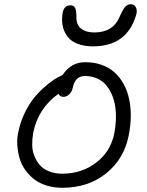

<svg xmlns="http://www.w3.org/2000/svg" viewBox="-20 -873 691 904"><path d="M418 -654.8Q377 -654.8 346.7 -666.3Q316.4 -677.7 300.3 -697.8Q284.2 -717.8 277.3 -741.9Q270.5 -766.1 272.9 -794.9Q275.4 -848.1 311 -848.1Q327.1 -848.1 333.5 -836.2Q339.8 -824.2 339.8 -790Q339.8 -754.9 362.5 -737.5Q385.3 -720.2 423.8 -720.2Q510.7 -720.2 542 -791Q557.6 -827.6 568.8 -840.3Q580.1 -853 595.2 -853Q613.8 -853 620.6 -836.9Q627.4 -820.8 620.1 -799.8Q576.2 -654.8 418 -654.8ZM272.9 11.2Q233.9 11.2 200 0.7Q166 -9.8 141.8 -28.3Q117.7 -46.9 99.4 -72Q81.1 -97.2 72.5 -126.7Q64 -156.2 61.5 -188.7Q59.1 -221.2 66.9 -253.9Q75.7 -297.9 95 -338.4Q114.3 -378.9 136.7 -407.5Q159.2 -436 185.8 -460Q212.4 -483.9 234.1 -497.8Q255.9 -511.7 274.9 -520Q314 -580.1 380.9 -580.1Q423.8 -580.1 459.2 -567.4Q494.6 -554.7 520 -531.5Q545.4 -508.3 562.7 -476.3Q580.1 -444.3 588.1 -406Q596.2 -367.7 595.7 -324.2Q595.2 -280.8 585.9 -234.9Q564.5 -125.5 480.2 -57.1Q396 11.2 272.9 11.2ZM136.2 -247.1Q131.3 -218.3 131.6 -190.7Q131.8 -163.1 141.8 -138.4Q151.9 -113.8 168 -95.2Q184.1 -76.7 211.4 -65.9Q238.8 -55.2 273.9 -55.2Q364.3 -55.2 432.6 -107.2Q501 -159.2 518.1 -245.1Q524.4 -276.9 525.6 -308.8Q526.9 -340.8 522.5 -371.1Q518.1 -401.4 506.8 -427.5Q495.6 -453.6 478.8 -473.1Q461.9 -492.7 436.5 -503.9Q411.1 -515.1 379.9 -515.1Q334 -515.1 323.2 -461.9Q318.8 -440.9 306.2 -429Q293.5 -417 278.8 -417Q262.7 -417 254.9 -431.2Q159.2 -362.8 136.2 -247.1Z"/></svg>

Font: Shantell Sans Irregular Bouncy
Style: Italic
Weight: 300
Italic angle: -11.31°
Designer: Stephen Nixon, Anya Danilova, Shantell Martin
Foundry: Arrow Type
Version: Version 1.006;[9816181b4]